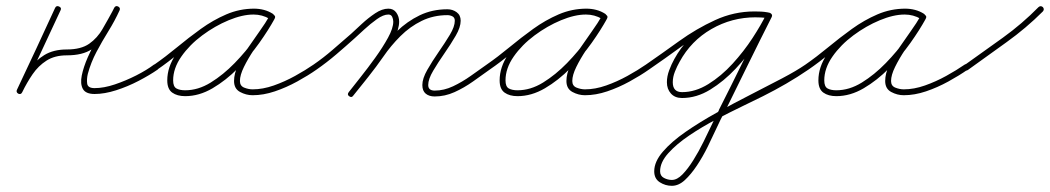

<svg xmlns="http://www.w3.org/2000/svg" viewBox="-20 -294 3396 621"><path d="M171 -273Q180 -269 176 -261Q145 -194 114 -128Q83 -62 52 4Q48 13 39 8Q31 4 35 -4Q52 -38 73 -68Q94 -98 123.5 -116Q153 -134 196 -134Q242 -134 268.5 -152.5Q295 -171 312.5 -201.5Q330 -232 350 -269Q354 -277 362 -273Q370 -269 367 -261Q351 -226 330.5 -193Q310 -160 292 -126Q274 -92 264 -55Q260 -38 262 -23.5Q264 -9 286 -9Q316 -9 351.5 -21Q387 -33 420.5 -50Q454 -67 478 -85Q478 -85 478 -85Q478 -85 478 -85Q486 -90 492 -83Q497 -75 490 -69Q464 -51 428.5 -32.5Q393 -14 355.5 -2Q318 10 286 10Q257 10 248 -6.5Q239 -23 244.5 -50Q250 -77 264 -109Q278 -141 295.5 -172Q313 -203 328 -229Q343 -255 349 -268Q353 -277 362 -272Q371 -268 366 -260Q345 -220 325.5 -187Q306 -154 276.5 -134.5Q247 -115 196 -115Q157 -115 130.5 -98Q104 -81 85.5 -54Q67 -27 52 4Q48 13 39 9Q31 4 35 -4Q66 -70 97 -136Q128 -202 158 -268Q162 -277 171 -273Z M489 -69Q482 -64 476 -72Q471 -79 479 -85Q515 -110 552.5 -141Q590 -172 629.5 -200.5Q669 -229 712 -247.5Q755 -266 802 -266Q818 -266 833.5 -262Q849 -258 863 -249Q870 -243 865 -236Q860 -228 852 -233Q828 -247 800 -247Q764 -247 719.5 -228.5Q675 -210 634 -179.5Q593 -149 566.5 -111Q540 -73 540 -34Q540 -14 550.5 -8Q561 -2 579 -2Q621 -2 661.5 -27Q702 -52 739 -90Q776 -128 805 -169Q834 -210 852 -243Q856 -251 865 -246Q873 -242 868 -233Q858 -214 839 -187.5Q820 -161 801 -132.5Q782 -104 769 -77.5Q756 -51 756 -32Q756 -16 770 -10.5Q784 -5 797 -5Q830 -5 865.5 -17.5Q901 -30 934.5 -48.5Q968 -67 994 -85Q994 -85 994 -85Q994 -85 994 -85Q1001 -90 1007 -82Q1012 -75 1004 -69Q977 -50 941.5 -30.5Q906 -11 869 1.5Q832 14 797 14Q776 14 756.5 3.5Q737 -7 737 -32Q737 -56 750 -83.5Q763 -111 782 -139Q801 -167 820 -193.5Q839 -220 852 -243Q856 -251 865 -246Q873 -242 868 -233Q849 -198 818.5 -155Q788 -112 749.5 -73Q711 -34 667.5 -8.5Q624 17 579 17Q553 17 537 5.5Q521 -6 521 -34Q521 -77 549 -118.5Q577 -160 620.5 -193Q664 -226 712 -246Q760 -266 800 -266Q834 -266 862 -249Q870 -245 864 -236Q859 -228 851 -233Q841 -241 828 -244Q815 -247 802 -247Q757 -247 716 -229Q675 -211 636 -182.5Q597 -154 560.5 -123.5Q524 -93 489 -69Q489 -69 489 -69Q489 -69 489 -69Z M1004 -69Q997 -64 991 -72Q986 -79 994 -85Q1026 -107 1056 -133Q1086 -159 1116 -185Q1129 -197 1150 -216.5Q1171 -236 1193.5 -251Q1216 -266 1236 -266Q1253 -266 1262 -253Q1271 -240 1271 -224Q1271 -200 1254 -167.5Q1237 -135 1212 -100Q1187 -65 1162.5 -34.5Q1138 -4 1122 16Q1122 16 1122 16Q1122 16 1122 16Q1117 23 1109 17Q1102 12 1108 4Q1122 -14 1145.5 -43.5Q1169 -73 1193.5 -107Q1218 -141 1235 -172Q1252 -203 1252 -224Q1252 -232 1248.5 -239.5Q1245 -247 1236 -247Q1220 -247 1199 -232Q1178 -217 1158.5 -199Q1139 -181 1128 -171Q1098 -144 1067.5 -118Q1037 -92 1004 -69Q1004 -69 1004 -69Q1004 -69 1004 -69ZM1122 16Q1117 23 1109 17Q1102 12 1108 4Q1132 -27 1157 -58Q1182 -89 1204 -121Q1230 -160 1263.5 -192.5Q1297 -225 1337.5 -244.5Q1378 -264 1427 -264Q1444 -264 1457 -254.5Q1470 -245 1470 -227Q1470 -206 1454 -178.5Q1438 -151 1417.5 -121.5Q1397 -92 1381 -65Q1365 -38 1365 -19Q1365 -1 1386 -1Q1416 -1 1445.5 -15Q1475 -29 1502.5 -48.5Q1530 -68 1554 -85Q1554 -85 1554 -85Q1554 -85 1554 -85Q1561 -90 1567 -82Q1572 -75 1564 -69Q1539 -51 1510 -30.5Q1481 -10 1450 4Q1419 18 1386 18Q1368 18 1357 9Q1346 0 1346 -19Q1346 -40 1362 -68Q1378 -96 1398.5 -125.5Q1419 -155 1435 -181.5Q1451 -208 1451 -227Q1451 -237 1443.5 -241Q1436 -245 1427 -245Q1382 -245 1344 -226.5Q1306 -208 1275 -177Q1244 -146 1220 -111Q1197 -78 1172 -46.5Q1147 -15 1122 16Q1122 16 1122 16Q1122 16 1122 16Z M1564 -69Q1557 -64 1551 -72Q1546 -79 1554 -85Q1590 -110 1627.5 -141Q1665 -172 1704.5 -200.5Q1744 -229 1787 -247.5Q1830 -266 1877 -266Q1893 -266 1908.5 -262Q1924 -258 1938 -249Q1945 -243 1940 -236Q1935 -228 1927 -233Q1903 -247 1875 -247Q1839 -247 1794.5 -228.5Q1750 -210 1709 -179.5Q1668 -149 1641.5 -111Q1615 -73 1615 -34Q1615 -14 1625.5 -8Q1636 -2 1654 -2Q1696 -2 1736.5 -27Q1777 -52 1814 -90Q1851 -128 1880 -169Q1909 -210 1927 -243Q1931 -251 1940 -246Q1948 -242 1943 -233Q1933 -214 1914 -187.5Q1895 -161 1876 -132.5Q1857 -104 1844 -77.5Q1831 -51 1831 -32Q1831 -16 1845 -10.5Q1859 -5 1872 -5Q1905 -5 1940.5 -17.5Q1976 -30 2009.5 -48.5Q2043 -67 2069 -85Q2069 -85 2069 -85Q2069 -85 2069 -85Q2076 -90 2082 -82Q2087 -75 2079 -69Q2052 -50 2016.5 -30.5Q1981 -11 1944 1.5Q1907 14 1872 14Q1851 14 1831.5 3.5Q1812 -7 1812 -32Q1812 -56 1825 -83.5Q1838 -111 1857 -139Q1876 -167 1895 -193.5Q1914 -220 1927 -243Q1931 -251 1940 -246Q1948 -242 1943 -233Q1924 -198 1893.5 -155Q1863 -112 1824.5 -73Q1786 -34 1742.5 -8.5Q1699 17 1654 17Q1628 17 1612 5.5Q1596 -6 1596 -34Q1596 -77 1624 -118.5Q1652 -160 1695.5 -193Q1739 -226 1787 -246Q1835 -266 1875 -266Q1909 -266 1937 -249Q1945 -245 1939 -236Q1934 -228 1926 -233Q1916 -241 1903 -244Q1890 -247 1877 -247Q1832 -247 1791 -229Q1750 -211 1711 -182.5Q1672 -154 1635.5 -123.5Q1599 -93 1564 -69Q1564 -69 1564 -69Q1564 -69 1564 -69Z M2079 -69Q2072 -64 2066 -72Q2061 -79 2069 -85Q2121 -121 2176.5 -161Q2232 -201 2293 -229Q2354 -257 2420 -257Q2431 -257 2441.5 -256.5Q2452 -256 2463 -254Q2473 -253 2471 -244Q2470 -234 2461 -236Q2443 -238 2424 -238Q2347 -238 2281 -200Q2215 -162 2178 -94Q2170 -80 2163 -62.5Q2156 -45 2156 -28Q2156 4 2186 4Q2229 4 2271 -22Q2313 -48 2349.5 -88Q2386 -128 2414 -171Q2442 -214 2458 -247Q2463 -256 2471 -251Q2480 -247 2476 -239Q2437 -162 2399 -84.5Q2361 -7 2323 70Q2323 70 2322 70Q2322 71 2322 71Q2312 89 2298.5 118.5Q2285 148 2269 180.5Q2253 213 2234 241.5Q2215 270 2195 288.5Q2175 307 2153 307Q2132 307 2114 295.5Q2096 284 2096 260Q2096 229 2124 196.5Q2152 164 2197.5 132.5Q2243 101 2298 70.5Q2353 40 2408 12Q2463 -16 2509.5 -40.5Q2556 -65 2585 -85Q2592 -90 2598 -82Q2603 -75 2595 -69Q2560 -45 2523 -23.5Q2486 -2 2448 17Q2424 29 2383.5 48.5Q2343 68 2297 92Q2251 116 2209.5 144Q2168 172 2141.5 201.5Q2115 231 2115 260Q2115 275 2127.5 281.5Q2140 288 2153 288Q2170 288 2187.5 270Q2205 252 2222.5 224Q2240 196 2255.5 164.5Q2271 133 2284 105.5Q2297 78 2306 61Q2306 61 2306 62Q2305 62 2305 62Q2344 -15 2382 -92.5Q2420 -170 2458 -247Q2463 -256 2471 -252Q2480 -247 2476 -239Q2458 -202 2428 -157.5Q2398 -113 2359.5 -72Q2321 -31 2277 -4Q2233 23 2186 23Q2163 23 2150 8.5Q2137 -6 2137 -28Q2137 -47 2144.5 -67Q2152 -87 2161 -103Q2201 -176 2271 -216.5Q2341 -257 2424 -257Q2444 -257 2463 -254Q2473 -253 2471 -244Q2470 -234 2461 -236Q2451 -237 2441 -237.5Q2431 -238 2420 -238Q2356 -238 2297 -210.5Q2238 -183 2184 -143.5Q2130 -104 2079 -69Q2079 -69 2079 -69Q2079 -69 2079 -69Z M2595 -69Q2588 -64 2582 -72Q2577 -79 2585 -85Q2621 -110 2658.5 -141Q2696 -172 2735.5 -200.5Q2775 -229 2818 -247.5Q2861 -266 2908 -266Q2924 -266 2939.5 -262Q2955 -258 2969 -249Q2976 -243 2971 -236Q2966 -228 2958 -233Q2934 -247 2906 -247Q2870 -247 2825.5 -228.5Q2781 -210 2740 -179.5Q2699 -149 2672.5 -111Q2646 -73 2646 -34Q2646 -14 2656.5 -8Q2667 -2 2685 -2Q2727 -2 2767.5 -27Q2808 -52 2845 -90Q2882 -128 2911 -169Q2940 -210 2958 -243Q2962 -251 2971 -246Q2979 -242 2974 -233Q2964 -214 2945 -187.5Q2926 -161 2907 -132.5Q2888 -104 2875 -77.5Q2862 -51 2862 -32Q2862 -16 2876 -10.5Q2890 -5 2903 -5Q2936 -5 2971.5 -17.5Q3007 -30 3040.5 -48.5Q3074 -67 3100 -85Q3100 -85 3100 -85Q3100 -85 3100 -85Q3107 -90 3113 -82Q3118 -75 3110 -69Q3083 -50 3047.5 -30.5Q3012 -11 2975 1.5Q2938 14 2903 14Q2882 14 2862.5 3.5Q2843 -7 2843 -32Q2843 -56 2856 -83.5Q2869 -111 2888 -139Q2907 -167 2926 -193.5Q2945 -220 2958 -243Q2962 -251 2971 -246Q2979 -242 2974 -233Q2955 -198 2924.5 -155Q2894 -112 2855.5 -73Q2817 -34 2773.5 -8.5Q2730 17 2685 17Q2659 17 2643 5.5Q2627 -6 2627 -34Q2627 -77 2655 -118.5Q2683 -160 2726.5 -193Q2770 -226 2818 -246Q2866 -266 2906 -266Q2940 -266 2968 -249Q2976 -245 2970 -236Q2965 -228 2957 -233Q2947 -241 2934 -244Q2921 -247 2908 -247Q2863 -247 2822 -229Q2781 -211 2742 -182.5Q2703 -154 2666.5 -123.5Q2630 -93 2595 -69Q2595 -69 2595 -69Q2595 -69 2595 -69Z M3097 -70Q3092 -78 3099 -83Q3161 -127 3223.5 -172Q3286 -217 3339 -271Q3339 -271 3339 -271Q3339 -271 3339 -271Q3346 -277 3353 -271Q3359 -264 3353 -257Q3299 -203 3235.5 -157.5Q3172 -112 3111 -68Q3103 -62 3097 -70Z"/></svg>

Font: FRB American Cursive Guidelines Arrows Extralight
Style: Italic
Weight: 200
Italic angle: -25°
Version: Version 2.0;Modular Font Editor K font №1